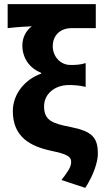

<svg xmlns="http://www.w3.org/2000/svg" viewBox="-20 -721 509 928"><path d="M392 187C435 122 453 57 453 23C453 -54 428 -86 322 -107C233 -124 193 -139 193 -207C193 -268 246 -310 313 -310C340 -310 364 -308 394 -301V-416C367 -408 349 -407 321 -407C269 -407 235 -451 235 -497C235 -551 272 -585 326 -585H443V-701H17V-585C71 -591 96 -592 134 -594C104 -573 88 -536 88 -502C88 -442 121 -392 179 -369V-365C105 -340 42 -270 42 -184C42 -59 126 -14 228 8C303 24 324 35 324 62C324 88 306 111 277 149Z"/></svg>

Font: Giro Sans Regular
Style: Bold
Weight: 700
Designer: Paul D. Hunt
Foundry: Adobe Systems Incorporated
Version: Version 1.000;PS 1.0;hotconv 1.0.88;makeotf.lib2.5.647800